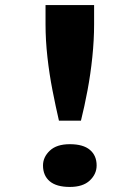

<svg xmlns="http://www.w3.org/2000/svg" viewBox="-20 -728 551 759"><path d="M213 -251Q200 -307 187.5 -371Q175 -435 167.5 -502Q160 -569 160 -632V-708H352V-632Q352 -570 345 -502.5Q338 -435 326 -371Q314 -307 300 -251ZM256 11Q203 11 176.5 -11.5Q150 -34 150 -74Q150 -107 177 -132.5Q204 -158 256 -158Q309 -158 335.5 -135.5Q362 -113 362 -74Q362 -40 335 -14.5Q308 11 256 11Z"/></svg>

Font: Lexend Peta SemiBold
Style: Regular
Weight: 600
Designer: Bonnie Shaver-Troup, Thomas Jockin
Foundry: Lexend
Version: Version 1.007